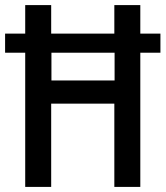

<svg xmlns="http://www.w3.org/2000/svg" viewBox="-22 -785 650 754"><path d="M77 -51V-578H-2V-653H77V-765H179V-653H427V-765H529V-653H608V-578H529V-51H427V-378H179V-51ZM180 -469H428V-578H180Z"/></svg>

Font: Noto Sans Tamil UI Condensed Medium
Style: Regular
Weight: 500
Width: 3
Designer: Jelle Bosma - Monotype Design Team
Foundry: Monotype Imaging Inc.
Version: Version 2.004; ttfautohint (v1.8.4.7-5d5b)